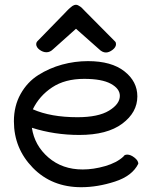

<svg xmlns="http://www.w3.org/2000/svg" viewBox="-20 -770 636 801"><path d="M38 -264Q38 -328 66 -378Q94 -428 140 -457Q186 -486 239 -500.5Q292 -515 347 -515Q445 -515 499 -472.5Q553 -430 553 -368Q553 -301 490 -254Q427 -207 311 -207Q207 -207 113 -237Q124 -163 182 -113Q240 -63 325 -63Q370 -63 418.5 -77Q467 -91 495 -117Q499 -125 511 -125Q525 -125 541 -112.5Q557 -100 557 -87Q532 -36 459.5 -12.5Q387 11 319 11Q196 11 117 -70Q38 -151 38 -264ZM117 -314Q192 -281 303 -281Q390 -281 435 -308.5Q480 -336 480 -370Q480 -400 442.5 -420.5Q405 -441 331 -441Q251 -441 197.5 -405.5Q144 -370 117 -314ZM131 -586Q131 -592 135 -597L250 -715Q253 -718 258.5 -724Q264 -730 267 -732.5Q270 -735 274.5 -739Q279 -743 282 -745Q285 -747 289 -748.5Q293 -750 297 -750Q301 -750 305.5 -748Q310 -746 315.5 -742Q321 -738 324 -734.5Q327 -731 334 -724L343 -715L460 -597Q464 -593 464 -586Q464 -573 449.5 -562Q435 -551 422 -551Q407 -551 393 -565L297 -650L202 -565Q189 -552 174 -552Q159 -552 145 -562.5Q131 -573 131 -586Z"/></svg>

Font: Happy Monkey
Style: Regular
Weight: 400
Version: Version 1.001